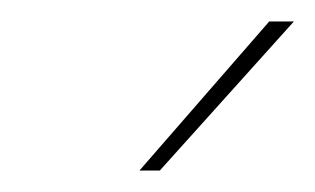

<svg xmlns="http://www.w3.org/2000/svg" viewBox="-20 -717 294 179"><path d="M110 -558 231 -697H254L129 -558Z"/></svg>

Font: Hanken Grotesk Thin
Style: Italic
Weight: 250
Italic angle: -8°
Designer: Alfredo Marco Pradil
Foundry: Hanken Design Co.
Version: Version 3.013